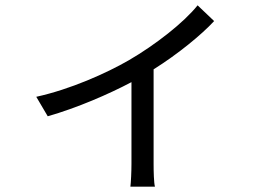

<svg xmlns="http://www.w3.org/2000/svg" viewBox="-20 -623 1040 720"><path d="M721 -603C670 -539 563 -455 463 -397C380 -349 244 -288 116 -260L159 -187C268 -218 388 -270 473 -315V-9C473 21 471 62 469 77H561C557 62 556 21 556 -9V-363C647 -420 736 -493 783 -544Z"/></svg>

Font: Source Han Sans CN Regular
Style: Regular
Weight: 400
Designer: Ryoko NISHIZUKA (kana & ideographs); Paul D. Hunt (Latin, Greek & Cyrillic); Wenlong ZHANG (bopomofo); Sandoll Communica
Foundry: Adobe Systems Incorporated
Version: Version 1.004;PS 1.004;hotconv 1.0.82;makeotf.lib2.5.63406